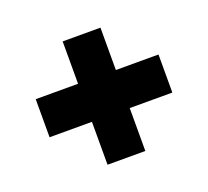

<svg xmlns="http://www.w3.org/2000/svg" viewBox="-88 -589 729 673"><g transform="rotate(-20 277.0 -252.0)"><path d="M206 -22V-182H48V-324H206V-482H347V-324H506V-182H347V-22Z"/></g></svg>

Font: Cairo Play Black
Style: Regular
Weight: 900
Version: Version 3.119